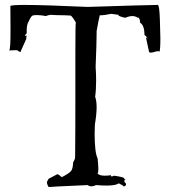

<svg xmlns="http://www.w3.org/2000/svg" viewBox="-20 -751 693 777"><path d="M177 6H176Q176 5 335 -2Q341 3 350 3Q358 3 369 -2Q393 0 411 0Q448 0 461 -9Q480 0 481 4Q490 1 490 -5L489 -9Q483 -14 483 -18Q483 -23 491 -26L487 -25Q483 -25 482.5 -29.5Q482 -34 442 -40Q435 -37 432 -37Q429 -37 429 -40V-42Q415 -40 404 -40Q380 -40 375 -50Q378 -52 378 -67Q378 -82 375 -110Q363 -134 363 -211L364 -247Q371 -289 371 -317Q371 -344 365 -359Q369 -387 369 -425Q369 -451 367 -481Q371 -579 371 -614V-625Q378 -666 384 -690Q385 -689 389 -689Q399 -689 430 -695L460 -691L459 -690Q459 -685 487 -679Q503 -686 516 -686Q527 -686 536 -680H538Q546 -680 547 -659Q564 -650 565 -609Q577 -601 577 -594Q573 -600 572 -600Q571 -600 571 -598L583 -542Q584 -538 591 -538Q598 -538 612 -543L624 -544Q628 -544 628 -543Q628 -542 625 -541Q629 -548 629 -596Q629 -615 627 -672Q625 -729 619 -731H615Q584 -731 335 -723Q158 -731 81 -731Q27 -731 22 -727Q22 -719 22.5 -634.5Q23 -550 17 -547L49 -548Q58 -541 62 -541Q65 -541 65 -546L87 -595Q86 -595 86 -596L88 -607L83 -606Q81 -606 81 -607Q81 -609 88 -616V-627Q88 -652 96 -664Q106 -687 113 -688.5Q120 -690 129 -690Q146 -690 166 -686Q177 -691 189 -691L202 -690Q260 -689 265.5 -688Q271 -687 287 -660Q285 -660 285 -538Q285 -495 285 -349.5Q285 -204 284 -117V-114Q284 -107 276 -94Q275 -69 268 -59.5Q261 -50 230 -34Q218 -45 212 -46Q179 -29 177.5 -28Q176 -27 172 -19Q170 -16 170 -13Q170 -5 177 6Z"/></svg>

Font: Xiaobo Songti 小帛宋体
Style: Regular
Weight: 400
Version: Version 1.501;March 17, 2024;FontCreator 14.0.0.2814 64-bit